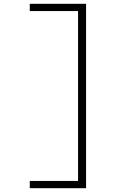

<svg xmlns="http://www.w3.org/2000/svg" viewBox="-20 -843 640 1006"><path d="M136 143V105H389V-785H136V-823H431V143Z"/></svg>

Font: Iosevka Aile Extralight
Style: Regular
Weight: 200
Designer: Belleve Invis
Foundry: Belleve Invis
Version: Version 31.1.0; ttfautohint (v1.8.4)